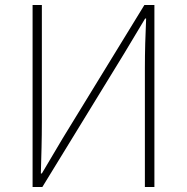

<svg xmlns="http://www.w3.org/2000/svg" viewBox="-20 -746 745 766"><path d="M110 0H149L475 -532L559 -672H563C560 -604 558 -542 558 -473V0H596V-726H556L230 -194L147 -54H143C145 -124 147 -191 147 -259V-726H110Z"/></svg>

Font: Harano Aji Gothic KR ExtraLight
Style: Regular
Weight: 250
Foundry: Masamichi Hosoda
Version: HaranoAjiGothicKR-ExtraLight version 20220220;ttx 4.29.1